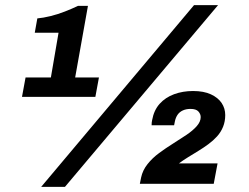

<svg xmlns="http://www.w3.org/2000/svg" viewBox="-20 -719 974 751"><path d="M141 12 739 -699H833L234 12ZM66 -340 80 -416H179L209 -591H116L126 -647Q149 -649 177.5 -656Q206 -663 234 -674Q262 -685 285 -696H324L274 -416H367L353 -340ZM527 0 532 -25Q538 -53 557 -77Q576 -101 602.5 -120.5Q629 -140 657 -157.5Q685 -175 709.5 -191.5Q734 -208 749.5 -225.5Q765 -243 765 -261Q765 -273 756 -283Q747 -293 725 -293Q708 -293 695 -287Q682 -281 674.5 -270Q667 -259 664 -244L661 -229H573Q573 -235 573.5 -240Q574 -245 575 -249Q582 -288 604.5 -313Q627 -338 661 -350.5Q695 -363 735 -363Q777 -363 805 -350Q833 -337 847 -316Q861 -295 861 -269Q861 -244 852.5 -223Q844 -202 829 -185.5Q814 -169 795 -155Q776 -141 755.5 -128.5Q735 -116 715.5 -104Q696 -92 680 -80H831L816 0Z"/></svg>

Font: Archivo SemiBold ExtraBold
Style: Italic
Weight: 800
Italic angle: -10°
Version: Version 2.001